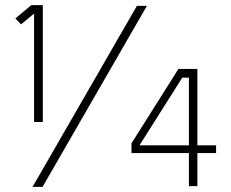

<svg xmlns="http://www.w3.org/2000/svg" viewBox="-20 -723 903 749"><path d="M147 -247H113V-670L62 -628L40 -651L102 -703H147ZM553 -700 146 6H107L514 -700ZM823 -126H750V3H717V-126H493V-164L676 -454H750V-156H823ZM717 -156V-420H691L524 -156Z"/></svg>

Font: Kulim Park ExtraLight
Style: Regular
Weight: 275
Designer: Noponies / Dale Sattler
Foundry: Noponies
Version: Version 1.000; ttfautohint (v1.8.3)